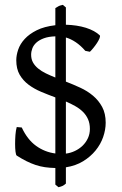

<svg xmlns="http://www.w3.org/2000/svg" viewBox="-20 -696 509 801"><path d="M109.9 -467.8Q109.9 -449.2 117.7 -435.3Q125.5 -421.4 139.2 -410.2Q152.8 -398.9 171.4 -389.9Q189.9 -380.9 210.9 -372.6V-544.4Q182.6 -543.5 163.3 -536.4Q144 -529.3 132.1 -518.6Q120.1 -507.8 115 -494.4Q109.9 -481 109.9 -467.8ZM355 -158.2Q355 -181.2 347.2 -198.7Q339.4 -216.3 325.7 -229.7Q312 -243.2 293.7 -253.4Q275.4 -263.7 254.9 -272.5V-55.2Q274.4 -57.6 292.5 -66.2Q310.5 -74.7 324.5 -88.1Q338.4 -101.6 346.7 -119.4Q355 -137.2 355 -158.2ZM254.9 69.8Q250.5 73.7 247.3 75.9Q244.1 78.1 241 79.6Q237.8 81.1 233.9 82.3Q230 83.5 224.1 85L210.9 74.2V4.9Q187.5 4.4 167.5 1.5Q147.5 -1.5 128.4 -7.8Q109.4 -14.2 90.3 -23.7Q71.3 -33.2 49.8 -46.9Q46.4 -49.3 44.7 -63.2Q43 -77.1 43 -95.5Q43 -113.8 44.4 -133.1Q45.9 -152.3 49.8 -166L70.8 -164.1Q94.2 -113.8 130.4 -87.6Q166.5 -61.5 210.9 -55.7V-289.6Q180.7 -300.8 151.6 -313Q122.6 -325.2 99.4 -342.5Q76.2 -359.9 62 -384.3Q47.9 -408.7 47.9 -444.8Q47.9 -465.3 55.9 -489Q64 -512.7 83 -533.4Q102.1 -554.2 133.3 -569.8Q164.6 -585.4 210.9 -590.8V-662.1Q217.8 -666 220.7 -668Q223.6 -669.9 226.1 -671.1Q228.5 -672.4 231.7 -673.1Q234.9 -673.8 242.2 -675.8L254.9 -665V-592.8Q277.3 -592.3 298.6 -589.1Q319.8 -585.9 338.4 -580.1Q356.9 -574.2 371.6 -566.2Q386.2 -558.1 396 -548.8Q398.9 -545.4 395.3 -536.4Q391.6 -527.3 384.8 -516.8Q377.9 -506.3 369.6 -496.1Q361.3 -485.8 355 -480L335.9 -483.9Q316.4 -506.3 295.9 -520Q275.4 -533.7 254.9 -539.6V-355.5Q285.2 -343.8 314.9 -330.1Q344.7 -316.4 368.2 -296.6Q391.6 -276.9 406.2 -249.8Q420.9 -222.7 420.9 -184.1Q420.9 -154.8 410.4 -124.5Q399.9 -94.2 378.9 -68.4Q357.9 -42.5 326.9 -23.4Q295.9 -4.4 254.9 2Z"/></svg>

Font: Noto Serif Devanagari
Style: Regular
Weight: 400
Designer: Monotype Design Team
Foundry: Monotype Imaging Inc.
Version: Version 1.01